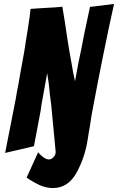

<svg xmlns="http://www.w3.org/2000/svg" viewBox="-20 -770 598 973"><path d="M248 183Q215 183 183 169Q151 155 115 130L173 2Q205 38 228 38Q241 38 252 25.5Q263 13 262 -2L240 -234L232 -298Q231 -307 229.5 -324.5Q228 -342 226 -354L219 -399L211 -354Q202 -307 201 -299Q199 -284 190 -238Q188 -216 180 -177L152 -29L6 5L60 -270Q65 -303 72 -336L81 -388Q89 -429 103 -509Q109 -547 111 -561Q114 -578 121 -623Q131 -686 135 -725L195 -729L248 -732Q264 -733 276 -734Q288 -735 296 -736Q311 -649 319 -589L329 -526Q337 -484 340 -464L346 -430L350 -406L360 -358L369 -406Q373 -429 376 -444L380 -464Q390 -514 393 -526L405 -589L436 -735L558 -750Q535 -649 498 -466L475 -349L453 -234Q441 -173 436 -133Q431 -104 431 -105L425 -67Q411 27 368 105Q325 183 248 183Z"/></svg>

Font: Bangers
Style: Regular
Weight: 400
Designer: vernon adams
Foundry: Vernon Adams
Version: Version 2.000